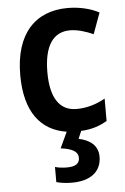

<svg xmlns="http://www.w3.org/2000/svg" viewBox="-55 -593 568 873"><g transform="rotate(-5 228.5 -156.5)"><path d="M373 133C373 80 334 54 285 44L300 9C347 7 386 -6 419 -26V-128C380 -106 336 -92 288 -92C212 -92 170 -151 170 -269C170 -389 211 -451 289 -451C324 -451 361 -439 395 -424L430 -520C393 -540 342 -553 287 -553C140 -553 46 -457 46 -268C46 -99 117 -11 234 7L200 80C249 86 279 100 279 130C279 157 259 169 221 169C203 169 183 167 167 162V231C184 236 209 240 238 240C324 240 373 200 373 133Z"/></g></svg>

Font: Noto Sans Myanmar UI SemiCondensed SemiBold
Style: Regular
Weight: 600
Width: 4
Designer: Monotype Design Team
Foundry: Monotype Imaging Inc.
Version: Version 2.103